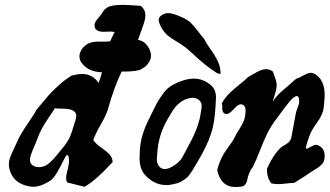

<svg xmlns="http://www.w3.org/2000/svg" viewBox="-20 -752 1327 773"><path d="M100.6 -107.4Q100.6 -94.7 110.8 -86.9Q121.1 -79.1 137.7 -79.1Q148.4 -79.1 158.7 -83Q168.9 -86.9 179.2 -96.2Q189.5 -105.5 195.8 -112.3Q202.1 -119.1 213.9 -133.8Q225.6 -148.4 230.5 -154.3Q238.3 -163.1 244.6 -172.4Q251 -181.6 254.9 -188Q258.8 -194.3 263.7 -206.5Q268.6 -218.8 270 -223.6Q271.5 -228.5 276.4 -244.6Q281.2 -260.7 283.2 -265.6Q287.1 -279.3 287.1 -285.2Q287.1 -314.5 232.4 -314.5H228.5Q210.9 -314.5 201.2 -316.4Q192.4 -302.7 175.3 -277.3Q158.2 -252 147.9 -232.9Q137.7 -213.9 128.9 -189.5Q126 -180.7 118.2 -163.1Q110.4 -145.5 105.5 -131.3Q100.6 -117.2 100.6 -107.4ZM257.8 -101.6Q257.8 -127.9 251 -127.9Q246.1 -127.9 235.8 -106.4Q225.6 -85 210 -58.1Q194.3 -31.2 179.7 -22.5Q142.6 0 114.3 0Q101.6 0 84 -4.9Q33.2 -19.5 19.5 -66.4Q15.6 -78.1 15.6 -89.8Q15.6 -101.6 19 -112.8Q22.5 -124 31.2 -142.6Q40 -161.1 43 -168Q53.7 -194.3 67.4 -216.8Q81.1 -239.3 99.1 -265.6Q117.2 -292 128.9 -312.5Q161.1 -351.6 174.8 -367.2Q188.5 -382.8 213.9 -406.2Q239.3 -429.7 267.6 -447.3Q291 -454.1 311.5 -454.1Q352.5 -454.1 377 -418Q382.8 -433.6 390.6 -460.9Q335 -462.9 308.6 -499Q299.8 -510.7 299.8 -525.4Q299.8 -543 314.5 -560.5Q328.1 -575.2 343.8 -580.1Q359.4 -585 385.7 -584.5Q412.1 -584 423.8 -585.9Q427.7 -595.7 441.4 -623Q429.7 -625 423.8 -625Q418.9 -625 409.7 -624.5Q400.4 -624 396.5 -624Q360.4 -624 360.4 -651.4Q360.4 -662.1 375.5 -679.2Q390.6 -696.3 394.5 -705.1Q404.3 -719.7 420.9 -726.1Q437.5 -732.4 477.5 -732.4Q490.2 -732.4 546.9 -728.5Q565.4 -712.9 565.4 -689.5Q565.4 -672.9 552.2 -637.7Q539.1 -602.5 537.1 -595.7L535.2 -591.8Q559.6 -586.9 572.3 -569.3Q587.9 -548.8 587.9 -528.3Q587.9 -512.7 578.1 -499Q574.2 -493.2 569.8 -488.3Q565.4 -483.4 559.1 -480Q552.7 -476.6 548.8 -473.6Q544.9 -470.7 537.1 -469.2Q529.3 -467.8 525.4 -466.8Q521.5 -465.8 511.7 -465.3Q502 -464.8 498.5 -464.4Q495.1 -463.9 483.9 -463.9Q472.7 -463.9 469.7 -463.9Q436.5 -393.6 414.1 -310.5Q406.2 -286.1 385.3 -250Q364.3 -213.9 355.5 -187.5Q367.2 -171.9 387.7 -157.7Q408.2 -143.6 420.4 -130.9Q432.6 -118.2 433.6 -99.6Q363.3 -23.4 320.3 0L250 -17.6Q246.1 -25.4 246.1 -36.1Q246.1 -45.9 252 -67.9Q257.8 -89.8 257.8 -101.6Z M619.1 -670.9Q619.1 -683.6 631.8 -691.4Q644.5 -699.2 657.2 -699.2Q677.7 -699.2 718.8 -679.7Q737.3 -670.9 750 -658.2Q762.7 -645.5 776.9 -626.5Q791 -607.4 801.8 -595.7Q809.6 -579.1 828.1 -553.2Q846.7 -527.3 857.4 -504.4Q868.2 -481.4 868.2 -454.1Q855.5 -457 854.5 -457Q826.2 -475.6 806.2 -491.7Q786.1 -507.8 765.6 -526.9Q745.1 -545.9 727.5 -560.5Q713.9 -571.3 692.4 -584Q670.9 -596.7 656.2 -608.4Q641.6 -620.1 630.9 -639.6Q619.1 -659.2 619.1 -670.9ZM566.4 -44.9Q542 -69.3 542 -114.3Q542 -119.1 542.5 -128.9Q543 -138.7 543 -144.5Q544.9 -205.1 582 -277.3Q586.9 -287.1 599.6 -313Q612.3 -338.9 618.2 -348.1Q624 -357.4 636.2 -374.5Q648.4 -391.6 662.6 -401.9Q676.8 -412.1 695.3 -419.9Q731.4 -435.5 760.7 -435.5Q798.8 -435.5 830.1 -408.2Q849.6 -390.6 849.6 -359.4Q849.6 -349.6 847.7 -324.2Q844.7 -259.8 829.6 -213.4Q814.5 -167 779.3 -107.4Q776.4 -102.5 767.6 -87.4Q758.8 -72.3 755.4 -66.9Q752 -61.5 744.1 -50.3Q736.3 -39.1 729.5 -34.2Q722.7 -29.3 712.9 -22.9Q703.1 -16.6 691.4 -13.7Q666 -6.8 650.4 -6.8Q602.5 -6.8 566.4 -44.9ZM611.3 -109.4Q611.3 -94.7 620.1 -83Q628.9 -71.3 643.6 -71.3Q658.2 -71.3 677.7 -84Q690.4 -90.8 700.2 -101.1Q710 -111.3 713.9 -118.2Q717.8 -125 726.6 -142.1Q735.4 -159.2 739.3 -166Q781.2 -242.2 788.1 -296.9Q792 -316.4 792 -325.2Q792 -339.8 781.2 -349.1Q770.5 -358.4 755.9 -358.4Q745.1 -358.4 730.5 -353.5Q694.3 -339.8 669.9 -297.9Q668 -294.9 654.3 -271.5Q617.2 -206.1 613.3 -136.7Q613.3 -131.8 612.3 -122.6Q611.3 -113.3 611.3 -109.4Z M1184.6 -344.7Q1184.6 -365.2 1174.8 -365.2Q1169.9 -365.2 1162.1 -359.4Q1154.3 -353.5 1145 -342.3Q1135.7 -331.1 1128.4 -321.3Q1121.1 -311.5 1110.8 -297.4Q1100.6 -283.2 1095.7 -277.3Q1072.3 -247.1 1057.1 -216.8Q1042 -186.5 1026.9 -147Q1011.7 -107.4 998 -80.1Q989.3 -69.3 983.4 -55.2Q977.5 -41 976.1 -30.8Q974.6 -20.5 969.2 -11.7Q963.9 -2.9 954.1 -1Q936.5 1 928.7 1Q869.1 1 854.5 -67.4Q866.2 -115.2 893.6 -151.9Q920.9 -188.5 925.8 -201.2Q931.6 -213.9 942.9 -231Q954.1 -248 960.4 -262.7Q966.8 -277.3 967.8 -294.9Q967.8 -296.9 968.3 -300.8Q968.8 -304.7 968.8 -305.7Q968.8 -332 948.2 -332Q938.5 -332 920.9 -312.5Q903.3 -293 892.6 -293Q875 -293 875 -317.4V-320.3Q875 -331.1 873 -335.9Q884.8 -357.4 902.3 -375Q919.9 -392.6 943.4 -411.1Q966.8 -429.7 978.5 -441.4Q984.4 -445.3 997.6 -452.6Q1010.7 -460 1017.1 -463.4Q1023.4 -466.8 1033.2 -470.2Q1043 -473.6 1050.8 -473.6Q1063.5 -473.6 1078.1 -464.8Q1079.1 -461.9 1085.9 -443.8Q1092.8 -425.8 1093.8 -414.1V-410.2Q1093.8 -398.4 1091.3 -388.2Q1088.9 -377.9 1084.5 -364.7Q1080.1 -351.6 1078.1 -341.8Q1083 -351.6 1092.8 -362.8Q1102.5 -374 1111.3 -381.8Q1120.1 -389.6 1140.1 -406.7Q1160.2 -423.8 1171.9 -434.6Q1182.6 -437.5 1201.7 -448.2Q1220.7 -459 1230.5 -459Q1238.3 -459 1246.1 -455.1Q1287.1 -431.6 1287.1 -370.1Q1287.1 -353.5 1283.2 -318.4Q1280.3 -291 1255.4 -256.8Q1230.5 -222.7 1224.6 -201.2Q1223.6 -198.2 1217.8 -181.2Q1211.9 -164.1 1211.9 -158.2Q1211.9 -153.3 1214.8 -153.3Q1216.8 -153.3 1218.8 -154.3Q1224.6 -157.2 1231.4 -161.1Q1238.3 -165 1243.2 -167Q1248 -168.9 1252 -168.9Q1256.8 -168.9 1262.7 -166Q1287.1 -154.3 1287.1 -125Q1287.1 -105.5 1279.3 -94.7Q1271.5 -84 1251 -71.3Q1230.5 -58.6 1224.6 -54.7Q1211.9 -44.9 1191.4 -32.7Q1170.9 -20.5 1164.1 -15.6Q1153.3 -15.6 1132.8 -13.2Q1112.3 -10.7 1100.6 -10.7Q1086.9 -10.7 1072.3 -13.7Q1071.3 -15.6 1068.4 -20Q1065.4 -24.4 1064 -26.4Q1062.5 -28.3 1060.5 -33.7Q1058.6 -39.1 1057.6 -43.5Q1056.6 -47.9 1055.7 -55.7Q1054.7 -63.5 1054.7 -72.3Q1072.3 -111.3 1089.8 -134.3Q1107.4 -157.2 1118.2 -163.1Q1128.9 -168.9 1138.7 -176.3Q1148.4 -183.6 1152.3 -195.3Q1162.1 -250 1170.9 -294.9Q1171.9 -302.7 1178.2 -318.4Q1184.6 -334 1184.6 -344.7Z"/></svg>

Font: Essays1743
Style: Italic
Weight: 500
Italic angle: -10°
Designer: Based on the typeface in a 1743 English translation of the essays of Montaigne.  PostScript/TrueType font designed by Jo
Version: Version 002.100